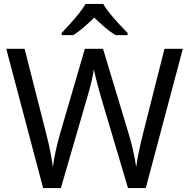

<svg xmlns="http://www.w3.org/2000/svg" viewBox="-20 -964 970 984"><path d="M917 -714 727 0H636L497 -468Q489 -497 481 -526Q473 -555 468 -577.5Q463 -600 461 -609Q460 -596 450.5 -553.5Q441 -511 427 -465L292 0H201L12 -714H106L217 -278Q229 -232 237.5 -189Q246 -146 251 -108Q256 -147 266 -193Q276 -239 289 -283L415 -714H508L639 -280Q653 -234 663 -188.5Q673 -143 678 -108Q683 -145 692 -188.5Q701 -232 713 -279L823 -714ZM509 -944Q521 -922 543.5 -894.5Q566 -867 590.5 -840.5Q615 -814 634 -795V-784H572Q546 -800 518 -823.5Q490 -847 463 -874Q436 -847 409 -824Q382 -801 356 -784H296V-795Q315 -815 338.5 -841Q362 -867 384 -894.5Q406 -922 419 -944Z"/></svg>

Font: Noto Sans Batak
Style: Regular
Weight: 400
Designer: Monotype Design Team
Foundry: Monotype Imaging Inc.
Version: Version 2.002; ttfautohint (v1.8.4.7-5d5b)